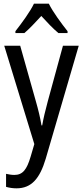

<svg xmlns="http://www.w3.org/2000/svg" viewBox="-20 -786 452 1046"><path d="M246 -766H165C144 -722 100 -662 64 -616V-606H113C140 -629 173 -664 205 -699C237 -664 268 -631 298 -606H348V-616C314 -659 268 -721 246 -766ZM3 -537 167 -1 147 67C126 138 104 167 58 167C43 167 26 164 13 161V232C31 237 49 240 70 240C152 240 197 186 229 79L409 -537H323L240 -233C227 -185 216 -139 210 -103H206C199 -146 188 -190 176 -232L90 -537Z"/></svg>

Font: Noto Sans Myanmar UI Condensed
Style: Regular
Weight: 400
Width: 3
Designer: Monotype Design Team
Foundry: Monotype Imaging Inc.
Version: Version 2.103